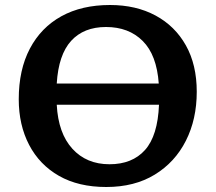

<svg xmlns="http://www.w3.org/2000/svg" viewBox="-20 -734 862 768"><path d="M405 14Q294 14 216 -30.5Q138 -75 96.5 -154.5Q55 -234 55 -337Q55 -455 99.5 -539.5Q144 -624 225.5 -669Q307 -714 420 -714Q524 -714 602 -672Q680 -630 723.5 -552.5Q767 -475 767 -367Q767 -257 723.5 -171Q680 -85 599 -35.5Q518 14 405 14ZM207 -400H615Q607 -514 551 -570Q495 -626 404 -626Q315 -626 264.5 -570.5Q214 -515 207 -400ZM418 -77Q509 -77 560 -134Q611 -191 616 -315H207Q213 -201 269.5 -139Q326 -77 418 -77Z"/></svg>

Font: Literata 7pt SemiBold
Style: Regular
Weight: 600
Designer: Latin by Veronika Burian and Jose Scaglione. Greek by Irene Vlachou. Cyrillic by Vera Evstafieva.
Foundry: TypeTogether
Version: Version 3.002